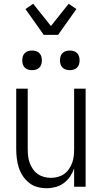

<svg xmlns="http://www.w3.org/2000/svg" viewBox="-20 -990 540 1018"><path d="M227 8Q202 8 178 1.5Q154 -5 134.5 -20.5Q115 -36 101 -57Q87 -78 79.5 -102Q72 -126 69 -150.5Q66 -175 66 -200V-520H127V-200Q127 -181 129 -162.5Q131 -144 137.5 -126.5Q144 -109 154.5 -93.5Q165 -78 180 -67.5Q195 -57 213 -52Q231 -47 250 -47Q269 -47 287 -52Q305 -57 320 -67.5Q335 -78 345.5 -93.5Q356 -109 362.5 -126.5Q369 -144 371 -162.5Q373 -181 373 -200V-520H434V0H373V-97Q365 -74 351.5 -54Q338 -34 318.5 -19.5Q299 -5 275 1.5Q251 8 227 8ZM350 -618Q339 -618 329 -621Q319 -624 311.5 -631.5Q304 -639 301 -649Q298 -659 298 -670Q298 -681 301 -691Q304 -701 311.5 -708.5Q319 -716 329 -719Q339 -722 350 -722Q361 -722 371 -719Q381 -716 388.5 -708.5Q396 -701 399 -691Q402 -681 402 -670Q402 -659 399 -649Q396 -639 388.5 -631.5Q381 -624 371 -621Q361 -618 350 -618ZM150 -618Q139 -618 129 -621Q119 -624 111.5 -631.5Q104 -639 101 -649Q98 -659 98 -670Q98 -681 101 -691Q104 -701 111.5 -708.5Q119 -716 129 -719Q139 -722 150 -722Q161 -722 171 -719Q181 -716 188.5 -708.5Q196 -701 199 -691Q202 -681 202 -670Q202 -659 199 -649Q196 -639 188.5 -631.5Q181 -624 171 -621Q161 -618 150 -618ZM212 -805 115 -942 156 -970 250 -852 344 -970 385 -942 288 -805Z"/></svg>

Font: Iosevka Light
Style: Regular
Weight: 300
Monospace: yes
Designer: Belleve Invis
Foundry: Belleve Invis
Version: Version 32.5.0; ttfautohint (v1.8.4)